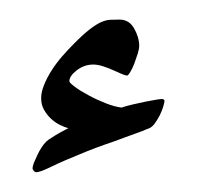

<svg xmlns="http://www.w3.org/2000/svg" viewBox="-20 -624 202 196"><path d="M147.9 -521Q147.9 -519.5 146.7 -515.4Q145.5 -511.2 143.1 -506.3Q140.6 -501.5 137.5 -497.3Q134.3 -493.2 129.9 -492.2Q127 -490.7 120.6 -488.5Q114.3 -486.3 106 -483.2Q97.7 -480 87.6 -476.6Q77.6 -473.1 67.9 -469.2Q43.9 -459.5 32.5 -453.9Q21 -448.2 17.1 -448.2Q15.6 -448.2 14.4 -449.7Q13.2 -451.2 13.2 -452.1Q13.2 -454.1 14.6 -457.8Q16.1 -461.4 18.1 -465.6Q20 -469.7 22.2 -473.1Q24.4 -476.6 25.9 -478Q26.9 -479.5 30 -481.7Q33.2 -483.9 36.9 -486.1Q40.5 -488.3 44.2 -490.2Q47.9 -492.2 49.8 -493.2Q45.9 -494.1 41 -496.6Q36.1 -499 32 -502.9Q27.8 -506.8 24.9 -512Q22 -517.1 22 -523.9Q22 -529.8 24.9 -537.1Q27.8 -544.4 32.5 -551.8Q37.1 -559.1 43.2 -566.2Q49.3 -573.2 55.2 -579.1Q64.9 -588.9 71.5 -594Q78.1 -599.1 83 -601.3Q87.9 -603.5 92.3 -603.8Q96.7 -604 102.1 -604Q111.8 -604 116.9 -595Q122.1 -585.9 122.1 -577.1Q122.1 -574.2 120.6 -569.3Q119.1 -564.5 117.2 -559.3Q115.2 -554.2 113 -550.5Q110.8 -546.9 109.9 -546.9Q107.9 -546.9 104 -548.6Q100.1 -550.3 95.2 -552.5Q90.3 -554.7 85 -556.4Q79.6 -558.1 75.2 -558.1Q65.9 -558.1 58.3 -552.2Q50.8 -546.4 50.8 -541Q50.8 -539.6 56.4 -535.4Q62 -531.2 70.1 -526.9Q78.1 -522.5 87.4 -518.8Q96.7 -515.1 104 -514.2Q109.9 -516.1 116.5 -517.6Q123 -519 128.9 -520.3Q134.8 -521.5 139.2 -522.2Q143.6 -522.9 145 -522.9Q147.9 -522.9 147.9 -521Z"/></svg>

Font: Scheherazade Urdu
Style: Regular
Weight: 400
Designer: SIL International
Foundry: SIL International
Version: Version 1.005 (build 117/117)